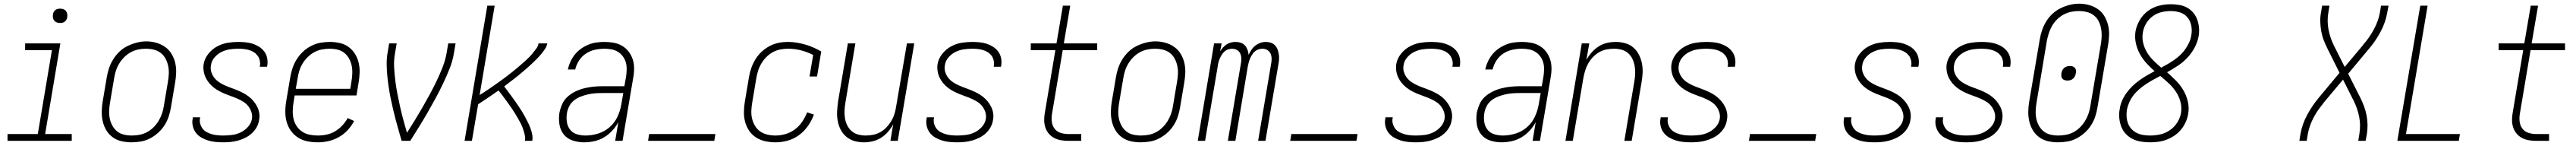

<svg xmlns="http://www.w3.org/2000/svg" viewBox="-20 -766 14040 794"><path d="M21 0V-37H186L263 -493H117V-530H309L226 -37H371V0ZM308 -641Q298 -641 289.5 -644Q281 -647 275.5 -654Q270 -661 268.5 -670.5Q267 -680 269 -690Q270 -696 273.5 -702Q277 -708 282.5 -712Q288 -716 294.5 -717.5Q301 -719 308 -719Q317 -719 325.5 -716Q334 -713 339.5 -706Q345 -699 346.5 -689.5Q348 -680 346 -670Q345 -664 341.5 -658Q338 -652 332.5 -648Q327 -644 320.5 -642.5Q314 -641 308 -641Z M697 8Q669 8 642.5 2Q616 -4 594.5 -19.5Q573 -35 559.5 -57.5Q546 -80 540 -106Q534 -132 534.5 -160Q535 -188 540 -216L562 -346Q566 -371 574.5 -396Q583 -421 597.5 -444Q612 -467 632 -486Q652 -505 676.5 -516.5Q701 -528 726.5 -534.5Q752 -541 778 -541Q805 -541 831.5 -533.5Q858 -526 879.5 -511Q901 -496 915 -473Q929 -450 935 -424Q941 -398 940 -370Q939 -342 934 -314L912 -184Q908 -159 900 -134Q892 -109 877.5 -86Q863 -63 842.5 -44.5Q822 -26 798 -13.5Q774 -1 748 3.5Q722 8 697 8ZM698 -29Q719 -29 740.5 -33Q762 -37 781.5 -47.5Q801 -58 817 -74Q833 -90 844.5 -109Q856 -128 863 -148.5Q870 -169 873 -190L895 -320Q899 -343 900 -365Q901 -387 896.5 -408Q892 -429 882 -447.5Q872 -466 855.5 -478.5Q839 -491 818 -496Q797 -501 774 -501Q753 -501 732 -496.5Q711 -492 692 -481.5Q673 -471 657 -455Q641 -439 629.5 -420Q618 -401 611.5 -380.5Q605 -360 602 -340L580 -210Q576 -188 575 -165.5Q574 -143 578 -122.5Q582 -102 592 -83.5Q602 -65 618 -52Q634 -39 655 -34Q676 -29 698 -29Z M1197 8Q1176 8 1155 6Q1134 4 1114.5 -2Q1095 -8 1077.5 -18Q1060 -28 1048 -43.5Q1036 -59 1031 -79.5Q1026 -100 1030 -120Q1030 -122 1030.5 -124Q1031 -126 1031 -128H1071Q1071 -127 1070.5 -125.5Q1070 -124 1070 -123Q1067 -107 1071.5 -92Q1076 -77 1085 -65.5Q1094 -54 1107.5 -47Q1121 -40 1135.5 -36Q1150 -32 1165.5 -30.5Q1181 -29 1197 -29Q1220 -29 1244 -32Q1268 -35 1290.5 -45.5Q1313 -56 1331 -75.5Q1349 -95 1353 -119Q1356 -138 1350.5 -155.5Q1345 -173 1334 -187.5Q1323 -202 1308 -211.5Q1293 -221 1276.5 -228.5Q1260 -236 1242.5 -242Q1225 -248 1208 -255Q1191 -262 1175 -270.5Q1159 -279 1145 -290Q1131 -301 1119.5 -315Q1108 -329 1100.5 -345Q1093 -361 1090 -380Q1087 -399 1090 -418Q1095 -447 1115 -472.5Q1135 -498 1162.5 -513Q1190 -528 1219.5 -533Q1249 -538 1278 -538Q1298 -538 1318.5 -536Q1339 -534 1357.5 -528Q1376 -522 1392.5 -511.5Q1409 -501 1420.5 -485.5Q1432 -470 1436 -450.5Q1440 -431 1437 -411Q1437 -409 1436.5 -407Q1436 -405 1435 -403H1396Q1396 -404 1396 -405.5Q1396 -407 1397 -409Q1399 -423 1395.5 -438Q1392 -453 1383.5 -464Q1375 -475 1363 -482.5Q1351 -490 1337 -494Q1323 -498 1308 -499.5Q1293 -501 1278 -501Q1255 -501 1232 -497.5Q1209 -494 1187.5 -483.5Q1166 -473 1149.5 -454Q1133 -435 1130 -412Q1126 -393 1131.5 -375Q1137 -357 1148 -343Q1159 -329 1174 -319Q1189 -309 1206 -301.5Q1223 -294 1240 -288Q1257 -282 1274 -275Q1291 -268 1307 -259.5Q1323 -251 1337 -240Q1351 -229 1362.5 -215Q1374 -201 1382 -185Q1390 -169 1393 -150.5Q1396 -132 1392 -113Q1389 -92 1378.5 -73.5Q1368 -55 1352 -40.5Q1336 -26 1316.5 -16.5Q1297 -7 1277 -1.5Q1257 4 1237 6Q1217 8 1197 8Z M1712 8Q1683 8 1655.5 2.5Q1628 -3 1605 -17.5Q1582 -32 1566 -54Q1550 -76 1542.5 -102.5Q1535 -129 1535 -158Q1535 -187 1540 -216L1562 -346Q1566 -371 1574.5 -396Q1583 -421 1597.5 -444Q1612 -467 1632 -485.5Q1652 -504 1676.5 -516.5Q1701 -529 1726.5 -533.5Q1752 -538 1778 -538Q1805 -538 1832 -532Q1859 -526 1880 -510.5Q1901 -495 1915 -472.5Q1929 -450 1935 -424Q1941 -398 1940 -370Q1939 -342 1934 -314L1923 -247H1586L1580 -210Q1576 -187 1575.5 -163.5Q1575 -140 1580 -119Q1585 -98 1597 -80Q1609 -62 1627 -50Q1645 -38 1667 -33.5Q1689 -29 1712 -29Q1736 -29 1760 -34Q1784 -39 1805.5 -51.5Q1827 -64 1845 -83Q1863 -102 1875 -124L1910 -108Q1896 -81 1874.5 -58Q1853 -35 1826 -20Q1799 -5 1770 1.5Q1741 8 1712 8ZM1592 -283H1889L1895 -320Q1899 -342 1900 -364.5Q1901 -387 1897 -407.5Q1893 -428 1883 -446.5Q1873 -465 1857 -478Q1841 -491 1820 -496Q1799 -501 1777 -501Q1756 -501 1734.5 -497Q1713 -493 1693.5 -482.5Q1674 -472 1657.5 -456Q1641 -440 1629.5 -421Q1618 -402 1611.5 -381.5Q1605 -361 1602 -340Z M2169 0Q2161 -29 2152.5 -57.5Q2144 -86 2136.5 -115Q2129 -144 2122 -173.5Q2115 -203 2109 -232.5Q2103 -262 2098.5 -292Q2094 -322 2091 -352.5Q2088 -383 2087.5 -414.5Q2087 -446 2092 -477L2101 -530H2142L2133 -477Q2126 -439 2128 -401.5Q2130 -364 2134.5 -327.5Q2139 -291 2146 -255Q2153 -219 2161 -183.5Q2169 -148 2178.5 -113Q2188 -78 2198 -44Q2220 -78 2241.5 -113Q2263 -148 2283.5 -183.5Q2304 -219 2323.5 -255Q2343 -291 2360.5 -327.5Q2378 -364 2392.5 -401Q2407 -438 2414 -477L2423 -530H2463L2454 -477Q2447 -434 2430.5 -393Q2414 -352 2395 -312Q2376 -272 2354.5 -232.5Q2333 -193 2310.5 -154Q2288 -115 2264 -76.5Q2240 -38 2216 0Z M2512 0 2636 -735H2676L2594 -249Q2607 -257 2620 -265.5Q2633 -274 2645.5 -282.5Q2658 -291 2671 -300Q2684 -309 2696.5 -318Q2709 -327 2721.5 -336Q2734 -345 2746 -354.5Q2758 -364 2770.5 -373.5Q2783 -383 2794.5 -393Q2806 -403 2818 -413Q2830 -423 2841.5 -433.5Q2853 -444 2864 -455Q2875 -466 2884.5 -478Q2894 -490 2903.5 -502.5Q2913 -515 2915 -530H2963Q2960 -514 2950.5 -500Q2941 -486 2930.5 -473Q2920 -460 2908 -448Q2896 -436 2884 -424.5Q2872 -413 2859 -401.5Q2846 -390 2833.5 -379.5Q2821 -369 2808 -358Q2795 -347 2781.5 -337Q2768 -327 2754.5 -316.5Q2741 -306 2728 -296Q2738 -283 2748 -269.5Q2758 -256 2768 -242.5Q2778 -229 2787.5 -215.5Q2797 -202 2806.5 -188Q2816 -174 2825 -159.5Q2834 -145 2842 -130Q2850 -115 2857.5 -100Q2865 -85 2871 -69Q2877 -53 2880.5 -35.5Q2884 -18 2881 0H2841Q2844 -16 2840 -32.5Q2836 -49 2831 -64Q2826 -79 2819 -93Q2812 -107 2804 -120.5Q2796 -134 2788 -147.5Q2780 -161 2771 -174Q2762 -187 2753 -199.5Q2744 -212 2735 -224.5Q2726 -237 2716.5 -249.5Q2707 -262 2697 -274Q2670 -255 2642 -236Q2614 -217 2586 -199L2552 0Z M3163 8Q3131 8 3101 -2Q3071 -12 3052.5 -35Q3034 -58 3029 -89.5Q3024 -121 3029 -153Q3034 -177 3044.5 -200.5Q3055 -224 3074.5 -241Q3094 -258 3117 -269Q3140 -280 3164.5 -286Q3189 -292 3213 -294.5Q3237 -297 3261 -297H3383L3392 -348Q3395 -368 3395.5 -388Q3396 -408 3391 -426Q3386 -444 3375 -459Q3364 -474 3348 -484Q3332 -494 3313 -497.5Q3294 -501 3275 -501Q3249 -501 3223 -495.5Q3197 -490 3174 -475Q3151 -460 3136 -437Q3121 -414 3115 -388H3075Q3080 -411 3089.5 -431.5Q3099 -452 3113.5 -470Q3128 -488 3147.5 -501.5Q3167 -515 3188 -523.5Q3209 -532 3231 -535Q3253 -538 3275 -538Q3300 -538 3325 -533.5Q3350 -529 3371 -516.5Q3392 -504 3406.5 -485Q3421 -466 3428.5 -443Q3436 -420 3436 -394Q3436 -368 3431 -342L3373 0H3333L3350 -102Q3337 -77 3316.5 -55Q3296 -33 3271 -18.5Q3246 -4 3218 2Q3190 8 3163 8ZM3171 -29Q3205 -29 3239.5 -39.5Q3274 -50 3301.5 -73.5Q3329 -97 3344.5 -129.5Q3360 -162 3366 -196L3377 -260H3261Q3241 -260 3222 -258.5Q3203 -257 3183.5 -252.5Q3164 -248 3144.5 -240.5Q3125 -233 3108.5 -220Q3092 -207 3082.5 -188.5Q3073 -170 3070 -151Q3066 -127 3069.5 -103Q3073 -79 3087 -61Q3101 -43 3124 -36Q3147 -29 3171 -29Z M3512 0 3518 -37H3879L3873 0Z M4207 8Q4178 8 4150.5 2Q4123 -4 4100.5 -18.5Q4078 -33 4063 -55Q4048 -77 4041 -103.5Q4034 -130 4034.5 -158.5Q4035 -187 4040 -216L4062 -346Q4066 -371 4074.5 -395.5Q4083 -420 4097 -443Q4111 -466 4131 -484.5Q4151 -503 4174.5 -515.5Q4198 -528 4223.5 -533Q4249 -538 4275 -538Q4299 -538 4323 -534Q4347 -530 4369.5 -523.5Q4392 -517 4413.5 -507.5Q4435 -498 4456 -486L4433 -350H4392L4412 -467Q4381 -483 4346.5 -492Q4312 -501 4275 -501Q4254 -501 4233 -497Q4212 -493 4192.5 -482.5Q4173 -472 4157 -456Q4141 -440 4129.5 -420.5Q4118 -401 4111.5 -380.5Q4105 -360 4102 -340L4080 -210Q4076 -187 4075 -164Q4074 -141 4079 -120.5Q4084 -100 4095 -81.5Q4106 -63 4123.5 -51Q4141 -39 4162.5 -34Q4184 -29 4207 -29Q4234 -29 4261.5 -37Q4289 -45 4312.5 -62.5Q4336 -80 4352.5 -104.5Q4369 -129 4379 -155L4416 -143Q4404 -110 4383.5 -81Q4363 -52 4334.5 -31Q4306 -10 4272.5 -1Q4239 8 4207 8Z M4689 8Q4662 8 4637 1Q4612 -6 4592.5 -22.5Q4573 -39 4561.5 -61.5Q4550 -84 4545.5 -109.5Q4541 -135 4542.5 -162Q4544 -189 4548 -216L4601 -530H4642L4588 -210Q4584 -188 4583 -166.5Q4582 -145 4585 -124.5Q4588 -104 4597 -85.5Q4606 -67 4621 -53.5Q4636 -40 4656.5 -34.5Q4677 -29 4698 -29Q4718 -29 4738.5 -33Q4759 -37 4778 -47.5Q4797 -58 4812 -74Q4827 -90 4838 -108.5Q4849 -127 4855 -146.5Q4861 -166 4864 -186L4923 -530H4963L4873 0H4833L4848 -90Q4836 -68 4819.5 -49Q4803 -30 4781.5 -16.5Q4760 -3 4736 2.5Q4712 8 4689 8Z M5197 8Q5176 8 5155 6Q5134 4 5114.5 -2Q5095 -8 5077.5 -18Q5060 -28 5048 -43.5Q5036 -59 5031 -79.5Q5026 -100 5030 -120Q5030 -122 5030.5 -124Q5031 -126 5031 -128H5071Q5071 -127 5070.5 -125.5Q5070 -124 5070 -123Q5067 -107 5071.5 -92Q5076 -77 5085 -65.5Q5094 -54 5107.5 -47Q5121 -40 5135.5 -36Q5150 -32 5165.5 -30.5Q5181 -29 5197 -29Q5220 -29 5244 -32Q5268 -35 5290.5 -45.5Q5313 -56 5331 -75.5Q5349 -95 5353 -119Q5356 -138 5350.5 -155.5Q5345 -173 5334 -187.5Q5323 -202 5308 -211.5Q5293 -221 5276.5 -228.5Q5260 -236 5242.5 -242Q5225 -248 5208 -255Q5191 -262 5175 -270.5Q5159 -279 5145 -290Q5131 -301 5119.5 -315Q5108 -329 5100.5 -345Q5093 -361 5090 -380Q5087 -399 5090 -418Q5095 -447 5115 -472.5Q5135 -498 5162.5 -513Q5190 -528 5219.5 -533Q5249 -538 5278 -538Q5298 -538 5318.5 -536Q5339 -534 5357.5 -528Q5376 -522 5392.5 -511.5Q5409 -501 5420.5 -485.5Q5432 -470 5436 -450.5Q5440 -431 5437 -411Q5437 -409 5436.5 -407Q5436 -405 5435 -403H5396Q5396 -404 5396 -405.5Q5396 -407 5397 -409Q5399 -423 5395.5 -438Q5392 -453 5383.5 -464Q5375 -475 5363 -482.5Q5351 -490 5337 -494Q5323 -498 5308 -499.5Q5293 -501 5278 -501Q5255 -501 5232 -497.5Q5209 -494 5187.5 -483.5Q5166 -473 5149.5 -454Q5133 -435 5130 -412Q5126 -393 5131.5 -375Q5137 -357 5148 -343Q5159 -329 5174 -319Q5189 -309 5206 -301.5Q5223 -294 5240 -288Q5257 -282 5274 -275Q5291 -268 5307 -259.5Q5323 -251 5337 -240Q5351 -229 5362.5 -215Q5374 -201 5382 -185Q5390 -169 5393 -150.5Q5396 -132 5392 -113Q5389 -92 5378.5 -73.5Q5368 -55 5352 -40.5Q5336 -26 5316.5 -16.5Q5297 -7 5277 -1.5Q5257 4 5237 6Q5217 8 5197 8Z M5803 0Q5782 0 5762 -3.5Q5742 -7 5725 -16Q5708 -25 5695.5 -40Q5683 -55 5677 -74Q5671 -93 5671 -113.5Q5671 -134 5675 -155L5732 -493H5598V-530H5738L5773 -735H5813L5778 -530H5960V-493H5772L5714 -149Q5710 -127 5712.5 -105Q5715 -83 5727.5 -66.5Q5740 -50 5760.5 -43.5Q5781 -37 5803 -37H5873V0Z M6197 8Q6169 8 6142.5 2Q6116 -4 6094.5 -19.5Q6073 -35 6059.5 -57.5Q6046 -80 6040 -106Q6034 -132 6034.5 -160Q6035 -188 6040 -216L6062 -346Q6066 -371 6074.5 -396Q6083 -421 6097.5 -444Q6112 -467 6132 -486Q6152 -505 6176.5 -516.5Q6201 -528 6226.5 -534.5Q6252 -541 6278 -541Q6305 -541 6331.5 -533.5Q6358 -526 6379.5 -511Q6401 -496 6415 -473Q6429 -450 6435 -424Q6441 -398 6440 -370Q6439 -342 6434 -314L6412 -184Q6408 -159 6400 -134Q6392 -109 6377.5 -86Q6363 -63 6342.5 -44.5Q6322 -26 6298 -13.5Q6274 -1 6248 3.5Q6222 8 6197 8ZM6198 -29Q6219 -29 6240.5 -33Q6262 -37 6281.5 -47.5Q6301 -58 6317 -74Q6333 -90 6344.5 -109Q6356 -128 6363 -148.5Q6370 -169 6373 -190L6395 -320Q6399 -343 6400 -365Q6401 -387 6396.5 -408Q6392 -429 6382 -447.5Q6372 -466 6355.5 -478.5Q6339 -491 6318 -496Q6297 -501 6274 -501Q6253 -501 6232 -496.5Q6211 -492 6192 -481.5Q6173 -471 6157 -455Q6141 -439 6129.5 -420Q6118 -401 6111.5 -380.5Q6105 -360 6102 -340L6080 -210Q6076 -188 6075 -165.5Q6074 -143 6078 -122.5Q6082 -102 6092 -83.5Q6102 -65 6118 -52Q6134 -39 6155 -34Q6176 -29 6198 -29Z M6508 0 6597 -530H6638L6630 -487Q6637 -498 6646 -508Q6655 -518 6666 -525Q6677 -532 6689.5 -535Q6702 -538 6714 -538Q6729 -538 6742.5 -533.5Q6756 -529 6765 -519Q6774 -509 6779 -496Q6784 -483 6785 -468Q6792 -482 6801 -495.5Q6810 -509 6822.5 -518.5Q6835 -528 6849.5 -533Q6864 -538 6879 -538Q6894 -538 6907 -533.5Q6920 -529 6929 -519.5Q6938 -510 6943 -497Q6948 -484 6950 -470Q6952 -456 6951 -441.5Q6950 -427 6947 -413L6877 0H6837L6908 -420Q6911 -434 6910.5 -448.5Q6910 -463 6904.5 -475Q6899 -487 6887 -494Q6875 -501 6860 -501Q6850 -501 6839 -497.5Q6828 -494 6819 -486Q6810 -478 6804 -468.5Q6798 -459 6793.5 -448.5Q6789 -438 6786 -427.5Q6783 -417 6781 -406L6713 0H6672L6743 -420Q6746 -434 6745.5 -448.5Q6745 -463 6739.5 -475Q6734 -487 6722 -494Q6710 -501 6695 -501Q6685 -501 6674 -497.5Q6663 -494 6654 -486Q6645 -478 6639 -468.5Q6633 -459 6628.5 -448.5Q6624 -438 6621 -427.5Q6618 -417 6617 -406L6548 0Z M7012 0 7018 -37H7379L7373 0Z M7697 8Q7676 8 7655 6Q7634 4 7614.5 -2Q7595 -8 7577.5 -18Q7560 -28 7548 -43.5Q7536 -59 7531 -79.5Q7526 -100 7530 -120Q7530 -122 7530.5 -124Q7531 -126 7531 -128H7571Q7571 -127 7570.5 -125.5Q7570 -124 7570 -123Q7567 -107 7571.5 -92Q7576 -77 7585 -65.5Q7594 -54 7607.5 -47Q7621 -40 7635.5 -36Q7650 -32 7665.5 -30.5Q7681 -29 7697 -29Q7720 -29 7744 -32Q7768 -35 7790.5 -45.5Q7813 -56 7831 -75.5Q7849 -95 7853 -119Q7856 -138 7850.5 -155.5Q7845 -173 7834 -187.5Q7823 -202 7808 -211.5Q7793 -221 7776.5 -228.5Q7760 -236 7742.5 -242Q7725 -248 7708 -255Q7691 -262 7675 -270.5Q7659 -279 7645 -290Q7631 -301 7619.5 -315Q7608 -329 7600.5 -345Q7593 -361 7590 -380Q7587 -399 7590 -418Q7595 -447 7615 -472.5Q7635 -498 7662.5 -513Q7690 -528 7719.5 -533Q7749 -538 7778 -538Q7798 -538 7818.5 -536Q7839 -534 7857.5 -528Q7876 -522 7892.5 -511.5Q7909 -501 7920.5 -485.5Q7932 -470 7936 -450.5Q7940 -431 7937 -411Q7937 -409 7936.5 -407Q7936 -405 7935 -403H7896Q7896 -404 7896 -405.5Q7896 -407 7897 -409Q7899 -423 7895.5 -438Q7892 -453 7883.5 -464Q7875 -475 7863 -482.5Q7851 -490 7837 -494Q7823 -498 7808 -499.5Q7793 -501 7778 -501Q7755 -501 7732 -497.5Q7709 -494 7687.5 -483.5Q7666 -473 7649.5 -454Q7633 -435 7630 -412Q7626 -393 7631.5 -375Q7637 -357 7648 -343Q7659 -329 7674 -319Q7689 -309 7706 -301.5Q7723 -294 7740 -288Q7757 -282 7774 -275Q7791 -268 7807 -259.5Q7823 -251 7837 -240Q7851 -229 7862.5 -215Q7874 -201 7882 -185Q7890 -169 7893 -150.5Q7896 -132 7892 -113Q7889 -92 7878.5 -73.5Q7868 -55 7852 -40.5Q7836 -26 7816.5 -16.5Q7797 -7 7777 -1.5Q7757 4 7737 6Q7717 8 7697 8Z M8163 8Q8131 8 8101 -2Q8071 -12 8052.5 -35Q8034 -58 8029 -89.5Q8024 -121 8029 -153Q8034 -177 8044.5 -200.5Q8055 -224 8074.5 -241Q8094 -258 8117 -269Q8140 -280 8164.5 -286Q8189 -292 8213 -294.5Q8237 -297 8261 -297H8383L8392 -348Q8395 -368 8395.5 -388Q8396 -408 8391 -426Q8386 -444 8375 -459Q8364 -474 8348 -484Q8332 -494 8313 -497.5Q8294 -501 8275 -501Q8249 -501 8223 -495.5Q8197 -490 8174 -475Q8151 -460 8136 -437Q8121 -414 8115 -388H8075Q8080 -411 8089.5 -431.5Q8099 -452 8113.5 -470Q8128 -488 8147.5 -501.5Q8167 -515 8188 -523.5Q8209 -532 8231 -535Q8253 -538 8275 -538Q8300 -538 8325 -533.5Q8350 -529 8371 -516.5Q8392 -504 8406.5 -485Q8421 -466 8428.5 -443Q8436 -420 8436 -394Q8436 -368 8431 -342L8373 0H8333L8350 -102Q8337 -77 8316.5 -55Q8296 -33 8271 -18.5Q8246 -4 8218 2Q8190 8 8163 8ZM8171 -29Q8205 -29 8239.5 -39.5Q8274 -50 8301.5 -73.5Q8329 -97 8344.5 -129.5Q8360 -162 8366 -196L8377 -260H8261Q8241 -260 8222 -258.5Q8203 -257 8183.5 -252.5Q8164 -248 8144.5 -240.5Q8125 -233 8108.5 -220Q8092 -207 8082.5 -188.5Q8073 -170 8070 -151Q8066 -127 8069.5 -103Q8073 -79 8087 -61Q8101 -43 8124 -36Q8147 -29 8171 -29Z M8512 0 8601 -530H8642L8626 -440Q8638 -462 8655 -481Q8672 -500 8693 -513.5Q8714 -527 8738 -532.5Q8762 -538 8786 -538Q8812 -538 8837.5 -531Q8863 -524 8882 -507.5Q8901 -491 8912.5 -468.5Q8924 -446 8929 -420.5Q8934 -395 8932.5 -368Q8931 -341 8926 -314L8873 0H8833L8887 -320Q8891 -342 8892 -363.5Q8893 -385 8889.5 -405.5Q8886 -426 8877.5 -444.5Q8869 -463 8854 -476.5Q8839 -490 8818.5 -495.5Q8798 -501 8776 -501Q8756 -501 8735.5 -497Q8715 -493 8696.5 -482.5Q8678 -472 8662.5 -456Q8647 -440 8636.5 -421.5Q8626 -403 8620 -383.5Q8614 -364 8610 -344L8552 0Z M9197 8Q9176 8 9155 6Q9134 4 9114.5 -2Q9095 -8 9077.5 -18Q9060 -28 9048 -43.5Q9036 -59 9031 -79.5Q9026 -100 9030 -120Q9030 -122 9030.5 -124Q9031 -126 9031 -128H9071Q9071 -127 9070.5 -125.5Q9070 -124 9070 -123Q9067 -107 9071.5 -92Q9076 -77 9085 -65.5Q9094 -54 9107.5 -47Q9121 -40 9135.5 -36Q9150 -32 9165.5 -30.5Q9181 -29 9197 -29Q9220 -29 9244 -32Q9268 -35 9290.5 -45.5Q9313 -56 9331 -75.5Q9349 -95 9353 -119Q9356 -138 9350.5 -155.5Q9345 -173 9334 -187.5Q9323 -202 9308 -211.5Q9293 -221 9276.5 -228.5Q9260 -236 9242.5 -242Q9225 -248 9208 -255Q9191 -262 9175 -270.5Q9159 -279 9145 -290Q9131 -301 9119.5 -315Q9108 -329 9100.5 -345Q9093 -361 9090 -380Q9087 -399 9090 -418Q9095 -447 9115 -472.5Q9135 -498 9162.5 -513Q9190 -528 9219.5 -533Q9249 -538 9278 -538Q9298 -538 9318.5 -536Q9339 -534 9357.5 -528Q9376 -522 9392.5 -511.5Q9409 -501 9420.5 -485.5Q9432 -470 9436 -450.5Q9440 -431 9437 -411Q9437 -409 9436.5 -407Q9436 -405 9435 -403H9396Q9396 -404 9396 -405.5Q9396 -407 9397 -409Q9399 -423 9395.5 -438Q9392 -453 9383.5 -464Q9375 -475 9363 -482.5Q9351 -490 9337 -494Q9323 -498 9308 -499.5Q9293 -501 9278 -501Q9255 -501 9232 -497.5Q9209 -494 9187.5 -483.5Q9166 -473 9149.5 -454Q9133 -435 9130 -412Q9126 -393 9131.5 -375Q9137 -357 9148 -343Q9159 -329 9174 -319Q9189 -309 9206 -301.5Q9223 -294 9240 -288Q9257 -282 9274 -275Q9291 -268 9307 -259.5Q9323 -251 9337 -240Q9351 -229 9362.5 -215Q9374 -201 9382 -185Q9390 -169 9393 -150.5Q9396 -132 9392 -113Q9389 -92 9378.5 -73.5Q9368 -55 9352 -40.5Q9336 -26 9316.5 -16.5Q9297 -7 9277 -1.5Q9257 4 9237 6Q9217 8 9197 8Z M9512 0 9518 -37H9879L9873 0Z M10197 8Q10176 8 10155 6Q10134 4 10114.5 -2Q10095 -8 10077.5 -18Q10060 -28 10048 -43.5Q10036 -59 10031 -79.5Q10026 -100 10030 -120Q10030 -122 10030.5 -124Q10031 -126 10031 -128H10071Q10071 -127 10070.5 -125.5Q10070 -124 10070 -123Q10067 -107 10071.5 -92Q10076 -77 10085 -65.5Q10094 -54 10107.5 -47Q10121 -40 10135.5 -36Q10150 -32 10165.5 -30.5Q10181 -29 10197 -29Q10220 -29 10244 -32Q10268 -35 10290.5 -45.5Q10313 -56 10331 -75.5Q10349 -95 10353 -119Q10356 -138 10350.5 -155.5Q10345 -173 10334 -187.5Q10323 -202 10308 -211.5Q10293 -221 10276.5 -228.5Q10260 -236 10242.5 -242Q10225 -248 10208 -255Q10191 -262 10175 -270.5Q10159 -279 10145 -290Q10131 -301 10119.5 -315Q10108 -329 10100.5 -345Q10093 -361 10090 -380Q10087 -399 10090 -418Q10095 -447 10115 -472.5Q10135 -498 10162.5 -513Q10190 -528 10219.5 -533Q10249 -538 10278 -538Q10298 -538 10318.5 -536Q10339 -534 10357.5 -528Q10376 -522 10392.5 -511.5Q10409 -501 10420.5 -485.5Q10432 -470 10436 -450.5Q10440 -431 10437 -411Q10437 -409 10436.5 -407Q10436 -405 10435 -403H10396Q10396 -404 10396 -405.5Q10396 -407 10397 -409Q10399 -423 10395.5 -438Q10392 -453 10383.5 -464Q10375 -475 10363 -482.5Q10351 -490 10337 -494Q10323 -498 10308 -499.5Q10293 -501 10278 -501Q10255 -501 10232 -497.5Q10209 -494 10187.5 -483.5Q10166 -473 10149.5 -454Q10133 -435 10130 -412Q10126 -393 10131.5 -375Q10137 -357 10148 -343Q10159 -329 10174 -319Q10189 -309 10206 -301.5Q10223 -294 10240 -288Q10257 -282 10274 -275Q10291 -268 10307 -259.5Q10323 -251 10337 -240Q10351 -229 10362.5 -215Q10374 -201 10382 -185Q10390 -169 10393 -150.5Q10396 -132 10392 -113Q10389 -92 10378.5 -73.5Q10368 -55 10352 -40.5Q10336 -26 10316.5 -16.5Q10297 -7 10277 -1.5Q10257 4 10237 6Q10217 8 10197 8Z M10697 8Q10676 8 10655 6Q10634 4 10614.5 -2Q10595 -8 10577.5 -18Q10560 -28 10548 -43.5Q10536 -59 10531 -79.5Q10526 -100 10530 -120Q10530 -122 10530.5 -124Q10531 -126 10531 -128H10571Q10571 -127 10570.5 -125.5Q10570 -124 10570 -123Q10567 -107 10571.5 -92Q10576 -77 10585 -65.5Q10594 -54 10607.5 -47Q10621 -40 10635.5 -36Q10650 -32 10665.5 -30.5Q10681 -29 10697 -29Q10720 -29 10744 -32Q10768 -35 10790.5 -45.5Q10813 -56 10831 -75.5Q10849 -95 10853 -119Q10856 -138 10850.5 -155.5Q10845 -173 10834 -187.5Q10823 -202 10808 -211.5Q10793 -221 10776.5 -228.5Q10760 -236 10742.5 -242Q10725 -248 10708 -255Q10691 -262 10675 -270.5Q10659 -279 10645 -290Q10631 -301 10619.5 -315Q10608 -329 10600.5 -345Q10593 -361 10590 -380Q10587 -399 10590 -418Q10595 -447 10615 -472.5Q10635 -498 10662.5 -513Q10690 -528 10719.5 -533Q10749 -538 10778 -538Q10798 -538 10818.5 -536Q10839 -534 10857.5 -528Q10876 -522 10892.5 -511.5Q10909 -501 10920.5 -485.5Q10932 -470 10936 -450.5Q10940 -431 10937 -411Q10937 -409 10936.5 -407Q10936 -405 10935 -403H10896Q10896 -404 10896 -405.5Q10896 -407 10897 -409Q10899 -423 10895.5 -438Q10892 -453 10883.5 -464Q10875 -475 10863 -482.5Q10851 -490 10837 -494Q10823 -498 10808 -499.5Q10793 -501 10778 -501Q10755 -501 10732 -497.5Q10709 -494 10687.5 -483.5Q10666 -473 10649.5 -454Q10633 -435 10630 -412Q10626 -393 10631.5 -375Q10637 -357 10648 -343Q10659 -329 10674 -319Q10689 -309 10706 -301.5Q10723 -294 10740 -288Q10757 -282 10774 -275Q10791 -268 10807 -259.5Q10823 -251 10837 -240Q10851 -229 10862.5 -215Q10874 -201 10882 -185Q10890 -169 10893 -150.5Q10896 -132 10892 -113Q10889 -92 10878.5 -73.5Q10868 -55 10852 -40.5Q10836 -26 10816.5 -16.5Q10797 -7 10777 -1.5Q10757 4 10737 6Q10717 8 10697 8Z M11197 8Q11169 8 11142.5 2Q11116 -4 11094.5 -19.5Q11073 -35 11059.5 -57.5Q11046 -80 11040 -106Q11034 -132 11034.5 -160Q11035 -188 11040 -216L11097 -551Q11101 -576 11109.5 -601Q11118 -626 11132 -649Q11146 -672 11166.5 -691Q11187 -710 11211 -721.5Q11235 -733 11260.5 -739.5Q11286 -746 11312 -746Q11339 -746 11366 -738.5Q11393 -731 11414.5 -716Q11436 -701 11449.5 -678Q11463 -655 11469.5 -629Q11476 -603 11475 -575Q11474 -547 11469 -519L11412 -184Q11408 -159 11400 -134Q11392 -109 11377.5 -86Q11363 -63 11342.5 -44.5Q11322 -26 11298 -13.5Q11274 -1 11248 3.5Q11222 8 11197 8ZM11198 -29Q11219 -29 11240.5 -33Q11262 -37 11281.5 -47.5Q11301 -58 11317 -74Q11333 -90 11344.5 -109Q11356 -128 11363 -148.5Q11370 -169 11373 -190L11430 -525Q11434 -548 11434.5 -570Q11435 -592 11431 -613Q11427 -634 11417 -652.5Q11407 -671 11390.5 -683.5Q11374 -696 11352.5 -701Q11331 -706 11309 -706Q11288 -706 11267 -701.5Q11246 -697 11226.5 -686.5Q11207 -676 11191 -660Q11175 -644 11164 -625Q11153 -606 11146.5 -585.5Q11140 -565 11136 -545L11080 -210Q11076 -188 11075 -165.5Q11074 -143 11078 -122.5Q11082 -102 11092 -83.5Q11102 -65 11118 -52Q11134 -39 11155 -34Q11176 -29 11198 -29ZM11249 -328Q11241 -328 11233.5 -330Q11226 -332 11221 -337.5Q11216 -343 11215 -350.5Q11214 -358 11215 -366Q11216 -374 11219.5 -382Q11223 -390 11229.5 -396Q11236 -402 11244.5 -404.5Q11253 -407 11261 -407Q11269 -407 11276 -405Q11283 -403 11288 -397.5Q11293 -392 11294.5 -384.5Q11296 -377 11294 -369Q11293 -361 11289.5 -353Q11286 -345 11279.5 -339Q11273 -333 11265 -330.5Q11257 -328 11249 -328Z M11698 8Q11673 8 11648.5 4Q11624 0 11603 -10.5Q11582 -21 11566 -38Q11550 -55 11541.5 -77Q11533 -99 11530.5 -124Q11528 -149 11533 -173Q11536 -196 11545.5 -218Q11555 -240 11569.5 -260Q11584 -280 11601.5 -297Q11619 -314 11639 -328.5Q11659 -343 11680.5 -355.5Q11702 -368 11723 -379Q11700 -399 11679 -422Q11658 -445 11643 -472Q11628 -499 11621 -530.5Q11614 -562 11619 -596Q11625 -628 11642.5 -657.5Q11660 -687 11687.5 -707Q11715 -727 11747 -735Q11779 -743 11811 -743Q11835 -743 11858 -739Q11881 -735 11900 -724.5Q11919 -714 11933.5 -697Q11948 -680 11955.5 -659Q11963 -638 11965 -615Q11967 -592 11963 -569Q11957 -537 11941 -507Q11925 -477 11901.5 -452Q11878 -427 11849 -408Q11820 -389 11791 -373Q11816 -351 11839 -328Q11862 -305 11879 -276.5Q11896 -248 11904 -214.5Q11912 -181 11906 -146Q11902 -123 11892 -101Q11882 -79 11866.5 -60.5Q11851 -42 11831 -28.5Q11811 -15 11788.5 -6.5Q11766 2 11743 5Q11720 8 11698 8ZM11759 -398Q11778 -408 11796 -418.5Q11814 -429 11831 -441Q11848 -453 11863.5 -467.5Q11879 -482 11891 -499.5Q11903 -517 11911.5 -535.5Q11920 -554 11923 -574Q11928 -600 11923 -626Q11918 -652 11902.5 -671Q11887 -690 11862.5 -698Q11838 -706 11811 -706Q11786 -706 11760.5 -700Q11735 -694 11713 -678Q11691 -662 11677 -638.5Q11663 -615 11659 -589Q11654 -559 11661 -531Q11668 -503 11683 -479Q11698 -455 11718 -435.5Q11738 -416 11759 -398ZM11698 -29Q11726 -29 11753.5 -35Q11781 -41 11805.5 -57.5Q11830 -74 11846 -99Q11862 -124 11867 -152Q11872 -184 11863.5 -214Q11855 -244 11838 -269Q11821 -294 11799 -314Q11777 -334 11754 -353Q11734 -343 11714.5 -332Q11695 -321 11676 -308.5Q11657 -296 11639.5 -281Q11622 -266 11608 -248Q11594 -230 11585 -209.5Q11576 -189 11572 -168Q11569 -149 11570.5 -130Q11572 -111 11578.5 -94Q11585 -77 11597.5 -64Q11610 -51 11626 -43Q11642 -35 11660.5 -32Q11679 -29 11698 -29Z M12512 0 12518 -37Q12527 -90 12554.5 -141Q12582 -192 12619 -236L12731 -370L12665 -502Q12654 -524 12645 -547Q12636 -570 12631.5 -595Q12627 -620 12626 -646Q12625 -672 12630 -698L12636 -735H12676L12670 -698Q12662 -650 12671 -604.5Q12680 -559 12700 -519L12759 -402L12860 -522Q12860 -522 12860 -522Q12860 -522 12860 -522V-523Q12877 -542 12891.5 -563Q12906 -584 12918 -606Q12930 -628 12938.5 -651.5Q12947 -675 12951 -698L12957 -735H12998L12991 -698Q12982 -645 12955 -594Q12928 -543 12890 -499L12778 -365L12845 -233Q12856 -211 12864.5 -188Q12873 -165 12878 -140Q12883 -115 12883.5 -89Q12884 -63 12880 -37L12873 0H12833L12839 -37Q12847 -85 12838 -130.5Q12829 -176 12809 -216L12750 -333L12649 -213Q12633 -193 12618 -172.5Q12603 -152 12591 -129.5Q12579 -107 12570.5 -83.5Q12562 -60 12558 -37L12552 0Z M13046 0 13171 -735H13211L13093 -37H13387L13381 0Z M13803 0Q13782 0 13762 -3.5Q13742 -7 13725 -16Q13708 -25 13695.5 -40Q13683 -55 13677 -74Q13671 -93 13671 -113.5Q13671 -134 13675 -155L13732 -493H13598V-530H13738L13773 -735H13813L13778 -530H13960V-493H13772L13714 -149Q13710 -127 13712.5 -105Q13715 -83 13727.5 -66.5Q13740 -50 13760.5 -43.5Q13781 -37 13803 -37H13873V0Z"/></svg>

Font: iosevka_custom_sans_ss08 XLt
Style: Italic
Weight: 200
Italic angle: -10°
Designer: Belleve Invis
Foundry: Belleve Invis
Version: Version 10.3.0; ttfautohint (v1.8.3)